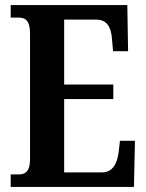

<svg xmlns="http://www.w3.org/2000/svg" viewBox="-20 -734 575 754"><path d="M22 0H506L510 -181H451L446 -136C440 -92 423 -57 380 -57H232V-345H425V-402H232V-657H358C401 -657 417 -626 420 -578L424 -533H483L480 -714H22V-665H52C77 -665 98 -657 98 -601V-108C98 -64 82 -49 54 -49H22Z"/></svg>

Font: Noto Serif Bengali ExtraCondensed
Style: Regular
Weight: 400
Width: 2
Designer: Juan Bruce, Universal Thirst, Indian Type Foundry and the Monotype Design Team.
Foundry: Monotype Imaging Inc.
Version: Version 2.003